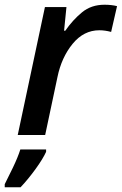

<svg xmlns="http://www.w3.org/2000/svg" viewBox="-52 -571 515 812"><path d="M23 0H139L191 -245Q208 -328 255 -385.5Q302 -443 368 -443Q392 -443 418 -436L443 -545Q420 -551 390 -551Q334 -551 295 -519Q256 -487 224 -441H219L229 -541H138ZM-32 221H35Q68 186 99 143Q130 100 143 71V61H34Q24 93 3 137Q-18 181 -32 208Z"/></svg>

Font: Noto Sans UI Medium
Style: Italic
Weight: 500
Italic angle: -12°
Designer: Monotype Design Team
Foundry: Monotype Imaging Inc.
Version: Version 1.901